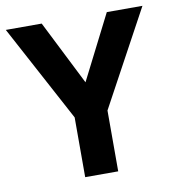

<svg xmlns="http://www.w3.org/2000/svg" viewBox="-75 -710 711 777"><g transform="rotate(-10 281.0 -321.5)"><path d="M147.5 -642.6 280.8 -377.9 415 -642.6H561.5L348.6 -250V0H212.9V-245.6L0 -642.6Z"/></g></svg>

Font: Khula Bold
Style: Regular
Weight: 700
Designer: Erin McLaughlin, Steve Matteson
Version: Version 1.000;PS 1.0;hotconv 1.0.72;makeotf.lib2.5.5900